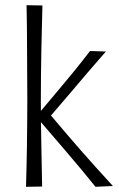

<svg xmlns="http://www.w3.org/2000/svg" viewBox="-20 -718 457 738"><path d="M347 0Q294 -66 236 -133.5Q178 -201 119 -270Q165 -325 201 -367.5Q237 -410 267 -447Q297 -484 326 -522L387 -520Q352 -480 318.5 -441Q285 -402 250.5 -361Q216 -320 176 -274Q233 -206 289 -142Q345 -78 414 -3ZM80 0Q80 0 80.5 -20.5Q81 -41 82 -76Q83 -111 83.5 -154Q84 -197 84.5 -243.5Q85 -290 85 -333Q85 -376 84.5 -426Q84 -476 84 -524Q84 -572 83.5 -611.5Q83 -651 82.5 -674.5Q82 -698 82 -698L143 -697Q143 -697 142.5 -673.5Q142 -650 141 -611Q140 -572 139 -524.5Q138 -477 137.5 -427.5Q137 -378 137 -334Q137 -290 137.5 -243.5Q138 -197 139 -154Q140 -111 140.5 -76.5Q141 -42 141.5 -21.5Q142 -1 142 -1Z"/></svg>

Font: Truculenta Light
Style: Regular
Weight: 300
Version: Version 1.002